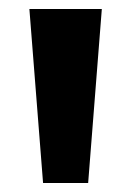

<svg xmlns="http://www.w3.org/2000/svg" viewBox="-20 -828 292 428"><path d="M76 -420 45.5 -808H207L176.5 -420Z"/></svg>

Font: Encode Sans SemiExpanded SemiExpanded
Style: Bold
Weight: 700
Width: 6
Designer: Multiple Designers
Foundry: Impallari Type
Version: Version 3.000; ttfautohint (v1.8.3) -l 8 -r 50 -G 200 -x 14 